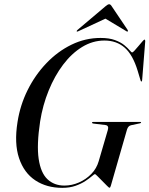

<svg xmlns="http://www.w3.org/2000/svg" viewBox="-20 -896 720 926"><path d="M465 -713Q507 -713 535 -702.5Q563 -692 579.8 -678Q596.5 -664 605.2 -653.5Q614 -643 617.5 -643Q620.5 -643 629 -652.2Q637.5 -661.5 647.8 -673.8Q658 -686 666.2 -695.5Q674.5 -705 676.5 -705Q680.5 -705 680.5 -697.5L665.5 -509.5Q665 -503 662 -503Q659 -503 657.5 -509.5L644 -554.5Q620.5 -632 581.2 -666.2Q542 -700.5 483.5 -700.5Q427 -700.5 376.2 -669.5Q325.5 -638.5 284.5 -584.2Q243.5 -530 214.8 -459.5Q186 -389 173.5 -310Q156.5 -197.5 166.5 -129.8Q176.5 -62 209 -31.5Q241.5 -1 290.5 -1Q326.5 -1 360.8 -16Q395 -31 420.5 -57.2Q446 -83.5 456 -118.5L500 -269Q506.5 -291 488 -293L430.5 -300Q423.5 -301 424 -304.5Q424 -308 429.5 -308H656.5Q660.5 -308 660.5 -305Q660 -302 654 -301L612 -292Q598 -289 592.5 -271L514.5 0Q512 9.5 507.5 9.5Q505.5 9.5 495.5 -0.5Q485.5 -10.5 472.8 -23.5Q460 -36.5 450 -46.5Q440 -56.5 438 -56.5Q435 -56.5 423.5 -46.5Q412 -36.5 392.2 -23.2Q372.5 -10 344.5 0Q316.5 10 280.5 10Q205 10 150.2 -26.2Q95.5 -62.5 71.8 -133.5Q48 -204.5 64.5 -307.5Q77 -388.5 113.2 -461.5Q149.5 -534.5 203.8 -591.2Q258 -648 324.8 -680.5Q391.5 -713 465 -713ZM595.5 -744Q593.5 -742.5 589.5 -745.5L488.5 -806L358 -745.5Q352 -742.5 350.5 -744Q348.5 -746.5 353 -751L488.5 -865.5Q500 -875.5 506.5 -875.5Q513 -875.5 519 -865.5L596 -751Q598.5 -746.5 595.5 -744Z"/></svg>

Font: Fraunces 144pt
Style: Italic
Weight: 400
Italic angle: -16°
Version: Version 1.000;[b76b70a41]